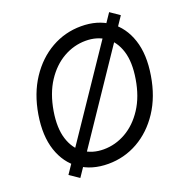

<svg xmlns="http://www.w3.org/2000/svg" viewBox="-138 -880 992 1034"><g transform="rotate(-20 357.5 -363.0)"><path d="M147.5 30.3 92.8 -6.8 598.6 -755.9 652.3 -718.8ZM316.4 10.7Q222.2 10.7 155.8 -35.4Q89.4 -81.5 61 -166.5Q32.7 -251.5 51.8 -367.7Q70.8 -481.9 125.5 -564.5Q180.2 -647 259 -691.7Q337.9 -736.3 429.7 -736.3Q523.9 -736.3 589.8 -689.9Q655.8 -643.6 684.1 -558.6Q712.4 -473.6 692.9 -356.9Q674.3 -243.2 619.9 -160.6Q565.4 -78.1 486.8 -33.7Q408.2 10.7 316.4 10.7ZM319.3 -71.3Q386.7 -71.3 447 -105.7Q507.3 -140.1 550.5 -206.3Q593.8 -272.5 609.4 -367.7Q625 -461.4 605 -525.1Q585 -588.9 538.1 -621.6Q491.2 -654.3 426.3 -654.3Q358.9 -654.3 298.3 -619.9Q237.8 -585.4 194.6 -519.3Q151.4 -453.1 135.3 -356.9Q120.1 -264.2 140.4 -200.4Q160.6 -136.7 207.8 -104Q254.9 -71.3 319.3 -71.3Z"/></g></svg>

Font: Inter Tight
Style: Italic
Weight: 400
Italic angle: -9.39999°
Designer: Rasmus Andersson
Foundry: rsms
Version: Version 3.002